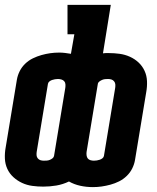

<svg xmlns="http://www.w3.org/2000/svg" viewBox="-23 -755 643 785"><path d="M357 10Q330 10 305 4.5Q280 -1 259 -13Q234 -1 207.5 3.5Q181 8 154 8Q131 8 109 5Q87 2 67.5 -7Q48 -16 32 -30.5Q16 -45 7 -64.5Q-2 -84 -3 -106.5Q-4 -129 0 -151L46 -429Q49 -447 57.5 -464Q66 -481 80 -494.5Q94 -508 111.5 -516.5Q129 -525 147 -530Q165 -535 182.5 -537.5Q200 -540 219 -540Q231 -540 243 -538.5Q255 -537 267 -535L281 -615H253V-735H430L398 -537Q404 -538 409.5 -538Q415 -538 421 -538Q444 -538 466 -535Q488 -532 508 -523Q528 -514 543.5 -499.5Q559 -485 568 -465.5Q577 -446 578 -423.5Q579 -401 575 -379L529 -101Q526 -83 517.5 -66Q509 -49 495 -35.5Q481 -22 464 -13.5Q447 -5 428.5 0Q410 5 392.5 7.5Q375 10 357 10ZM156 -98Q163 -98 169 -98.5Q175 -99 181 -101.5Q187 -104 192 -108Q197 -112 198 -118L244 -396Q245 -403 244.5 -410.5Q244 -418 239.5 -423Q235 -428 228 -430Q221 -432 214 -432Q208 -432 202 -431Q196 -430 190 -428Q184 -426 179 -422Q174 -418 173 -412L127 -134Q126 -127 126.5 -120Q127 -113 131.5 -107.5Q136 -102 142.5 -100Q149 -98 156 -98ZM361 -98Q367 -98 373 -99Q379 -100 385 -102Q391 -104 396 -108Q401 -112 402 -118L448 -396Q449 -403 448.5 -410Q448 -417 443.5 -422.5Q439 -428 432.5 -430Q426 -432 419 -432Q413 -432 407 -431.5Q401 -431 395 -428.5Q389 -426 383.5 -422Q378 -418 377 -412L331 -134Q330 -127 331 -119.5Q332 -112 336 -107Q340 -102 347 -100Q354 -98 361 -98Z"/></svg>

Font: Iosevka Slab HvExObl
Style: Regular
Weight: 900
Width: 7
Italic angle: -9°
Monospace: yes
Designer: Belleve Invis
Foundry: Belleve Invis
Version: Version 11.1.1; ttfautohint (v1.8.3)